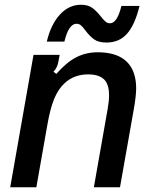

<svg xmlns="http://www.w3.org/2000/svg" viewBox="-20 -788 638 808"><path d="M23 0 121 -557H231L226 -530Q222 -504 205 -486L217 -477Q260 -526 301 -547Q342 -568 391 -568Q514 -568 544 -478Q553 -451 553 -417Q553 -384 543 -328L485 0H375L433 -329Q439 -362 439 -388Q439 -426 424 -447Q403 -475 351 -475Q291 -475 251 -437Q225 -413 208 -372Q191 -331 179 -261L133 0ZM340 -659Q329 -674 321 -681Q313 -688 302 -688Q269 -688 251 -613H177Q194 -685 232 -726.5Q270 -768 321 -768Q350 -768 368 -755Q386 -742 404 -719Q416 -704 424 -697Q432 -690 443 -690Q473 -690 491 -763H567Q548 -684 515 -646.5Q482 -609 428 -609Q395 -609 376.5 -622Q358 -635 340 -659Z"/></svg>

Font: Open Sauce Sans Medium Italic
Style: Regular
Weight: 500
Italic angle: -10°
Designer: Alfredo Marco Pradil
Foundry: Creative Sauce Fz LLC
Version: Version 1.477